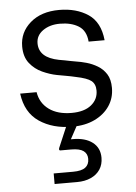

<svg xmlns="http://www.w3.org/2000/svg" viewBox="-54 -550 603 850"><g transform="rotate(-5 247.5 -125.0)"><path d="M255 12Q168 12 108 -28.5Q48 -69 37 -154H110Q118 -105 156.5 -77Q195 -49 257 -49Q313 -49 344 -74Q375 -99 375 -138Q375 -167 357 -181.5Q339 -196 289 -206Q268 -211 247.5 -214.5Q227 -218 206 -222Q175 -228 142 -243Q109 -258 86.5 -286.5Q64 -315 64 -361Q64 -424 112.5 -466Q161 -508 241 -508Q317 -508 369.5 -473Q422 -438 430 -357H359Q355 -406 322 -426.5Q289 -447 239 -447Q194 -447 163.5 -425.5Q133 -404 133 -369Q133 -305 221 -288Q234 -286 246.5 -283.5Q259 -281 271.5 -278.5Q284 -276 296 -274Q317 -271 342 -264Q367 -257 390.5 -243Q414 -229 429 -205.5Q444 -182 444 -144Q444 -99 420.5 -64Q397 -29 354.5 -8.5Q312 12 255 12ZM154 258V211H240Q278 211 295 198Q312 185 312 160Q312 137 295 124.5Q278 112 240 112H193Q187 112 187 106Q187 103 188 101L234 -7H283L243 67Q245 67 247.5 67Q250 67 252 67Q307 67 339 91.5Q371 116 371 160Q371 190 356.5 212Q342 234 315.5 246Q289 258 254 258Z"/></g></svg>

Font: Host Grotesk Light
Style: Regular
Weight: 300
Designer: Doukan Karapınar
Foundry: Element Type
Version: Version 1.003